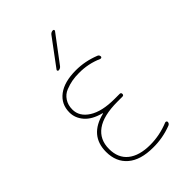

<svg xmlns="http://www.w3.org/2000/svg" viewBox="-224 -844 948 948"><g transform="rotate(-45 250.0 -370.0)"><path d="M212.9 -284.2Q213.9 -284.2 213.9 -285.2Q213.9 -287.1 211.9 -287.1Q155.3 -301.8 127.4 -334Q99.6 -366.2 99.6 -405.3Q99.6 -462.9 144 -496.6Q188.5 -530.3 269.5 -530.3Q333 -530.3 394.5 -505.9Q404.3 -502.9 405.3 -491.2Q405.3 -487.3 402.3 -485.4Q399.4 -483.4 394.5 -484.4Q335 -510.7 269.5 -509.8Q244.1 -509.8 222.2 -505.9Q200.2 -502 175.3 -492.2Q150.4 -482.4 135.3 -459.5Q120.1 -436.5 120.1 -405.3Q120.1 -356.4 168.5 -325.7Q216.8 -294.9 304.7 -294.9H339.8Q349.6 -294.9 349.6 -285.2Q349.6 -275.4 339.8 -275.4H304.7Q207 -275.4 158.7 -240.2Q110.4 -205.1 110.4 -139.6Q110.4 -76.2 151.9 -43Q193.4 -9.8 269.5 -9.8Q335 -9.8 399.4 -36.1Q403.3 -37.1 406.7 -35.2Q410.2 -33.2 410.2 -29.3Q410.2 -18.6 399.4 -13.7Q335.9 10.7 269.5 9.8Q182.6 9.8 136.2 -29.8Q89.8 -69.3 89.8 -139.6Q89.8 -253.9 212.9 -284.2ZM209 -589.8Q205.1 -589.8 203.6 -593.3Q202.1 -596.7 204.1 -599.6L308.6 -740.2Q316.4 -750 329.1 -750Q333 -750 334.5 -746.6Q335.9 -743.2 334 -740.2L228.5 -599.6Q220.7 -589.8 209 -589.8Z"/></g></svg>

Font: Rounded-X Mgen+ 1m thin
Style: Regular
Weight: 100
Designer: [Source Han Sans]
Ryoko NISHIZUKA  (kana & ideographs); Paul D. Hunt (Latin, Greek & Cyrillic); Wenlong ZHANG  (bopomofo
Version: Version 1.059.20150602